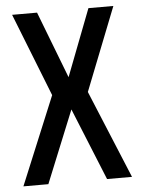

<svg xmlns="http://www.w3.org/2000/svg" viewBox="-51 -741 573 782"><g transform="rotate(-5 235.0 -350.0)"><path d="M13 0 162 -360 28 -700H130L235 -427L340 -700H442L308 -360L457 0H355L235 -295L115 0Z"/></g></svg>

Font: Cuprum Medium
Style: Regular
Weight: 500
Designer: Jovanny Lemonad
Foundry: Jovanny Lemonad
Version: Version 3.000